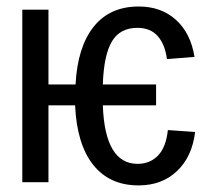

<svg xmlns="http://www.w3.org/2000/svg" viewBox="-20 -558 640 588"><path d="M128.4 -235.4V0H48.3V-528.3H128.4V-299.3H211.4Q217.3 -413.6 266.6 -475.8Q315.9 -538.1 404.8 -538.1Q473.6 -538.1 518.8 -497.3Q564 -456.5 575.7 -383.8L491.2 -377Q485.8 -420.9 463.6 -446.8Q441.4 -472.7 400.4 -472.7Q347.7 -472.7 322.8 -431.2Q297.9 -389.6 294.9 -299.3H458V-235.4H294.9Q301.3 -56.2 401.4 -56.2Q439 -56.2 463.6 -81.3Q488.3 -106.4 494.1 -159.7L577.6 -153.8Q568.4 -78.1 522.2 -34.2Q476.1 9.8 404.3 9.8Q315.4 9.8 265.4 -53.2Q215.3 -116.2 210 -235.4Z"/></svg>

Font: Cousine
Style: Regular
Weight: 400
Monospace: yes
Designer: Steve Matteson
Foundry: Monotype Imaging Inc.
Version: Version 1.21